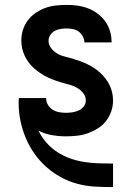

<svg xmlns="http://www.w3.org/2000/svg" viewBox="-20 -548 540 783"><path d="M440 215Q404 215 367.5 213Q331 211 295.5 201.5Q260 192 228 174.5Q196 157 168.5 132.5Q141 108 120 78Q99 48 85 14.5Q71 -19 63.5 -55Q56 -91 56 -127Q56 -132 56.5 -137.5Q57 -143 57 -148H168V-147Q168 -133 175.5 -120.5Q183 -108 195 -100.5Q207 -93 221 -90.5Q235 -88 249 -88Q262 -88 275.5 -90Q289 -92 301 -97.5Q313 -103 321.5 -114Q330 -125 330 -138Q330 -155 319.5 -168Q309 -181 295 -189.5Q281 -198 265.5 -202Q250 -206 234.5 -210.5Q219 -215 203.5 -220.5Q188 -226 173.5 -233Q159 -240 145.5 -249Q132 -258 120 -268.5Q108 -279 98 -292Q88 -305 81 -320Q74 -335 70.5 -350.5Q67 -366 67 -383Q67 -405 73.5 -426Q80 -447 93.5 -465Q107 -483 125.5 -495.5Q144 -508 164.5 -515.5Q185 -523 207 -525.5Q229 -528 251 -528Q274 -528 296 -525Q318 -522 339 -514Q360 -506 378 -492.5Q396 -479 409 -461Q422 -443 428.5 -421Q435 -399 435 -377V-375H324Q324 -388 317.5 -400Q311 -412 300.5 -419.5Q290 -427 277 -429.5Q264 -432 251 -432Q239 -432 226.5 -430Q214 -428 203 -422Q192 -416 185 -405Q178 -394 178 -382Q178 -366 188 -352.5Q198 -339 212 -330.5Q226 -322 242 -318Q258 -314 273.5 -309.5Q289 -305 304.5 -299.5Q320 -294 334.5 -287Q349 -280 362.5 -271.5Q376 -263 388 -252Q400 -241 410 -228Q420 -215 427 -200.5Q434 -186 437.5 -170Q441 -154 441 -138Q441 -115 433.5 -93.5Q426 -72 412 -54Q398 -36 378.5 -24Q359 -12 338 -4.5Q317 3 294 5.5Q271 8 249 8Q220 8 191.5 3Q163 -2 137 -15Q150 12 169.5 34Q189 56 213.5 72Q238 88 266 98Q294 108 323 112.5Q352 117 381.5 118Q411 119 440 119H441V215Z"/></svg>

Font: Iosevka Algr
Style: Bold
Weight: 700
Monospace: yes
Designer: Belleve Invis
Foundry: Belleve Invis
Version: Version 26.0.2; ttfautohint (v1.8.3)